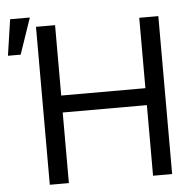

<svg xmlns="http://www.w3.org/2000/svg" viewBox="-106 -827 899 881"><g transform="rotate(-5 343.5 -386.0)"><path d="M87.9 0V-727.5H175.8V-403.3H563.5V-727.5H651.4V0H563.5V-325.2H175.8V0ZM-51.8 -606.4 -27.3 -772.5H63.5L6.8 -606.4Z"/></g></svg>

Font: Inter
Style: Regular
Weight: 400
Designer: Rasmus Andersson
Foundry: rsms
Version: Version 4.000;git-8c9346024